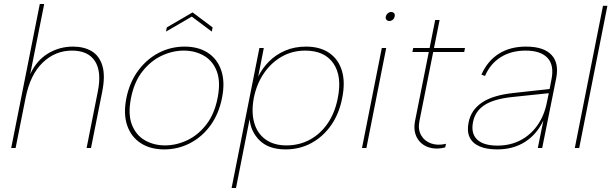

<svg xmlns="http://www.w3.org/2000/svg" viewBox="-20 -740 3057 960"><path d="M179 -720H201L131 -369Q163 -438 220 -472.5Q277 -507 345 -507Q400 -507 438.5 -484Q477 -461 492 -411Q507 -361 491 -281L435 0H413L469 -282Q489 -381 455 -434Q421 -487 340 -487Q256 -487 193.5 -427Q131 -367 108 -251L58 0H36Z M801 7Q732 7 684 -24Q636 -55 616 -112.5Q596 -170 612 -250Q628 -329 671 -387Q714 -445 774 -476Q834 -507 903 -507Q972 -507 1019.5 -476Q1067 -445 1086.5 -387Q1106 -329 1090 -250Q1074 -170 1032 -112.5Q990 -55 930 -24Q870 7 801 7ZM805 -13Q861 -13 915.5 -38.5Q970 -64 1011 -116.5Q1052 -169 1068 -250Q1084 -331 1064 -383.5Q1044 -436 999.5 -461.5Q955 -487 899 -487Q843 -487 788.5 -461.5Q734 -436 692.5 -383.5Q651 -331 635 -250Q619 -169 639.5 -116.5Q660 -64 704.5 -38.5Q749 -13 805 -13ZM1039 -582 939 -657 810 -582 814 -603 943 -678 1043 -603Z M1228 -147 1229 -149 1160 200H1138L1277 -500H1299L1271 -357Q1291 -398 1324.5 -432Q1358 -466 1405 -486.5Q1452 -507 1510 -507Q1580 -507 1626 -475.5Q1672 -444 1689.5 -386.5Q1707 -329 1691 -250Q1676 -172 1636 -114.5Q1596 -57 1537.5 -25Q1479 7 1408 7Q1324 7 1278.5 -37.5Q1233 -82 1228 -147ZM1669 -250Q1691 -359 1647 -423Q1603 -487 1506 -487Q1442 -487 1389 -457Q1336 -427 1299.5 -373.5Q1263 -320 1249 -250Q1236 -180 1251 -126.5Q1266 -73 1307.5 -43Q1349 -13 1412 -13Q1477 -13 1530 -42Q1583 -71 1619 -124Q1655 -177 1669 -250Z M1889 -500H1911L1812 0H1790ZM1927 -635Q1918 -635 1912.5 -641Q1907 -647 1909 -657Q1912 -668 1919.5 -674Q1927 -680 1936 -680Q1945 -680 1950.5 -674Q1956 -668 1953 -657Q1951 -647 1943.5 -641Q1936 -635 1927 -635Z M2128 -500 2156 -640H2178L2150 -500H2305L2301 -480H2146L2077 -134Q2069 -93 2085.5 -64Q2102 -35 2135 -23Q2168 -11 2210 -21L2206 -3Q2172 6 2141.5 1Q2111 -4 2089 -22Q2067 -40 2057.5 -68.5Q2048 -97 2055 -134L2124 -480H2042L2046 -500Z M2669 0 2697 -138Q2664 -68 2605 -30.5Q2546 7 2466 7Q2412 7 2377 -8.5Q2342 -24 2328 -54Q2314 -84 2323 -128Q2335 -190 2389.5 -227Q2444 -264 2547 -275L2728 -295L2737 -341Q2752 -413 2718 -450Q2684 -487 2608 -487Q2536 -487 2483.5 -454Q2431 -421 2405 -360L2387 -367Q2418 -436 2474.5 -471.5Q2531 -507 2610 -507Q2698 -507 2737 -466Q2776 -425 2761 -349L2691 0ZM2724 -274 2542 -255Q2448 -245 2401.5 -214Q2355 -183 2345 -129Q2334 -73 2365.5 -42.5Q2397 -12 2467 -12Q2531 -12 2582 -38.5Q2633 -65 2667.5 -114Q2702 -163 2715 -231Z M2995 -711H3017L2876 0H2854Z"/></svg>

Font: Albert Sans Thin
Style: Italic
Weight: 250
Italic angle: -11.25°
Designer: Andreas Rasmussen
Foundry: a.Foundry
Version: Version 1.025